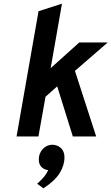

<svg xmlns="http://www.w3.org/2000/svg" viewBox="-20 -742 606 1044"><path d="M70 0 189.5 -681 317 -722 255.5 -371.5 411 -511H565.5L387.5 -356.5L503 0H376L291 -272.5L227.5 -216L189 0ZM216 282 182 257Q199 242.5 215.2 224.2Q231.5 206 242 183Q219.5 180.5 205.2 165.8Q191 151 191 125Q191 91 213 68Q235 45 264.5 45Q291 45 310.8 62.5Q330.5 80 330.5 113.5Q330.5 157 304.5 199.2Q278.5 241.5 216 282Z"/></svg>

Font: Overpass
Style: Bold Italic
Weight: 700
Italic angle: -10°
Designer: Delve Withrington, Dave Bailey, Thomas Jockin
Foundry: Delve Fonts LLC
Version: Version 4.000; ttfautohint (v1.8.3)